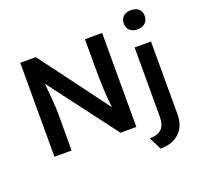

<svg xmlns="http://www.w3.org/2000/svg" viewBox="-161 -962 1403 1344"><g transform="rotate(-20 540.5 -290.0)"><path d="M94 0V-700H210L591 -188Q583 -251 579.5 -325Q576 -399 576 -491V-700H704V0H586L206 -503Q213 -427 216.5 -384Q220 -341 221 -316.5Q222 -292 222 -271V0ZM947 -639Q909 -639 889 -658Q869 -677 869 -710Q869 -742 889.5 -761.5Q910 -781 947 -781Q984 -781 1004.5 -762.5Q1025 -744 1025 -710Q1025 -678 1004 -658.5Q983 -639 947 -639ZM812 201 765 107Q827 107 855 78Q883 49 883 -14V-527H1005V15Q1005 103 953 152Q901 201 812 201Z"/></g></svg>

Font: Readex Pro Medium
Style: Regular
Weight: 500
Designer: Bonnie Shaver-Troup, Thomas Jockin
Foundry: Lexend
Version: Version 1.204; ttfautohint (v1.8.4.7-5d5b)